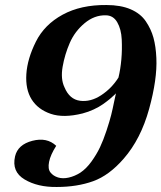

<svg xmlns="http://www.w3.org/2000/svg" viewBox="-20 -726 643 765"><path d="M603 -495Q607 -411 574 -291.5Q541 -172 473 -94Q415 -27 351 -4Q287 19 206 19Q130 20 78 -11Q26 -42 40 -103Q51 -150 109 -165Q167 -180 204 -145Q181 -109 175.5 -81Q170 -53 181 -39Q192 -25 211 -19Q230 -13 254 -18.5Q278 -24 300 -38Q324 -54 344.5 -82.5Q365 -111 378.5 -139.5Q392 -168 404.5 -206Q417 -244 423 -268Q429 -292 435 -322Q441 -352 442 -354L436 -348Q429 -341 417.5 -331.5Q406 -322 390.5 -311Q375 -300 353.5 -290Q332 -280 309 -274Q233 -255 182 -272.5Q131 -290 106 -330Q81 -370 85 -431Q89 -492 123 -560Q157 -628 229.5 -667.5Q302 -707 404 -706Q461 -706 500.5 -689Q540 -672 561 -641Q582 -610 591.5 -575.5Q601 -541 603 -495ZM452 -417Q460 -450 463.5 -489Q467 -528 465 -569Q463 -610 447 -637.5Q431 -665 401 -665Q356 -666 317 -633.5Q278 -601 258 -555Q238 -509 229.5 -460Q221 -411 237 -378Q257 -330 299 -324.5Q341 -319 383 -346.5Q425 -374 452 -417Z"/></svg>

Font: GFS Artemisia
Style: Bold Italic
Weight: 700
Italic angle: -12°
Designer: Designed by Takis Katsoulidis and George D. Matthiopoulos.
Foundry: Designed by Takis Katsoulidis and George D. Matthiopoulos.
Version: Version 1.0